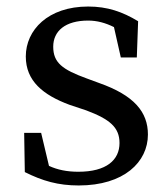

<svg xmlns="http://www.w3.org/2000/svg" viewBox="-20 -554 515 588"><path d="M245 -314C171 -341 143 -362 143 -411C143 -459 180 -491 250 -491C277 -491 303 -484 329 -471L350 -378H399L403 -489C355 -518 309 -534 250 -534C127 -534 59 -462 59 -381C59 -306 112 -263 193 -233L244 -216C316 -189 346 -164 346 -116C346 -64 306 -28 220 -28C185 -28 156 -34 130 -46L106 -147H54L56 -27C110 0 158 14 221 14C360 14 433 -58 433 -142C433 -211 391 -262 283 -300Z"/></svg>

Font: Source Han Serif JP Medium
Style: Regular
Weight: 500
Designer: Ryoko NISHIZUKA 西塚涼子 (kana & ideographs); Frank Grießhammer (Latin, Greek & Cyrillic); Wenlong ZHANG 张文龙 (bopomofo); San
Foundry: Adobe Systems Incorporated
Version: Version 1.001;PS 1.001;hotconv 16.6.54;makeotf.lib2.5.65590